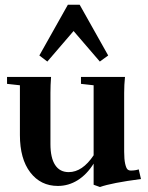

<svg xmlns="http://www.w3.org/2000/svg" viewBox="-20 -750 606 786"><path d="M173.8 -498 141.1 -522.9 257.8 -730.5H306.2L422.9 -522.9L388.7 -498L281.2 -623ZM216.8 11.2Q146.5 11.2 104 -44.2Q61.5 -99.6 61.5 -197.3V-400.9L8.8 -406.7V-435.1H189Q186.5 -400.9 186.5 -370.1V-160.6Q186.5 -104 205.6 -74.7Q224.6 -45.4 261.2 -45.4Q317.4 -45.4 363.3 -114.3V-400.9L311.5 -406.7V-435.1H491.7Q488.3 -403.3 488.3 -370.1V-129.4Q488.3 -97.7 492.4 -79.6Q496.6 -61.5 502 -56.6Q507.3 -51.8 515.6 -51.8Q533.7 -51.8 547.9 -56.6L557.1 -17.1Q437.5 -1.5 389.2 15.6L363.3 6.3V-80.1Q335.4 -35.6 297.9 -12.2Q260.3 11.2 216.8 11.2Z"/></svg>

Font: Elstob
Style: Bold
Weight: 700
Designer: Peter S. Baker
Version: Version 1.015